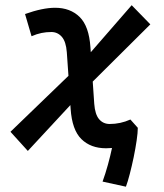

<svg xmlns="http://www.w3.org/2000/svg" viewBox="-20 -557 626 734"><path d="M86.4 20 20 -53.2 241.7 -267.1 235.4 -357.4Q232.4 -397.9 216.3 -416.3Q200.2 -434.6 176.3 -434.6Q156.7 -434.6 138.7 -430.9Q120.6 -427.2 100.6 -418.5L75.7 -503.4Q143.1 -527.3 190.4 -527.3Q248.5 -527.3 284.4 -492.2Q320.3 -457 325.7 -376.5L327.1 -357.4L483.4 -537.1L554.7 -463.9L334.5 -245.1L340.3 -160.2Q343.3 -119.6 358.9 -101.3Q374.5 -83 399.4 -83Q440.4 -83 478.5 -100.1L506.8 -68.4Q506.8 -50.3 502.4 -20Q498 10.3 491 44.2Q483.9 78.1 476.1 108.2Q468.3 138.2 461.4 156.7L372.1 137.2Q383.3 106.4 392.6 72.5Q401.9 38.6 408.2 8.8Q397 9.8 385.3 9.8Q326.7 9.8 291 -25.4Q255.4 -60.5 250 -141.1L249 -155.3Z"/></svg>

Font: Cascadia Mono
Style: Italic
Weight: 400
Italic angle: -10°
Monospace: yes
Designer: Aaron Bell
Foundry: Saja Typeworks
Version: Version 2404.023; ttfautohint (v1.8.4)